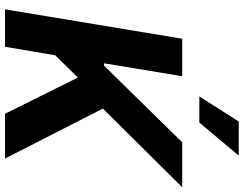

<svg xmlns="http://www.w3.org/2000/svg" viewBox="-126 -874 999 788"><g transform="rotate(90 374.0 -479.5)"><path d="M17.8 0 138.5 -727.3H292.3L239.3 -406.6H248.9L563.6 -727.3H747.9L425.1 -401.6L630.3 0H446.4L297.9 -299L206.3 -206L171.5 0ZM375.4 -797.6 478 -959.2H617.9L482.6 -797.6Z"/></g></svg>

Font: Karasuma Gothic
Style: Bold Italic
Weight: 700
Italic angle: 9.39998°
Designer: Rasmus Andersson / Ryoko Nishizuka
Foundry: Genbu
Version: Version 1.00